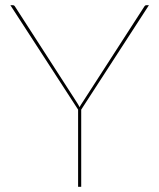

<svg xmlns="http://www.w3.org/2000/svg" viewBox="-20 -720 614 740"><path d="M293 -297.5V0H281V-297.5L20 -700H30Q34.5 -700 37 -696L272.5 -331Q276.5 -324.5 280.2 -318.8Q284 -313 287 -307Q289.5 -313 293.5 -318.8Q297.5 -324.5 301.5 -331L537 -696Q539.5 -700 544 -700H554Z"/></svg>

Font: Lato Hairline
Style: Regular
Weight: 250
Designer: Lukasz Dziedzic
Foundry: Lukasz Dziedzic
Version: Version 1.104; Western+Polish opensource